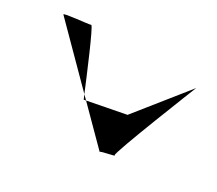

<svg xmlns="http://www.w3.org/2000/svg" viewBox="-88 -878 886 784"><g transform="rotate(30 355.5 -486.0)"><path d="M29 -682 266 -443C239 -508 157 -704 149 -702C139 -698 26 -689 29 -682ZM266 -443C271 -431 275 -423 275 -422L285 -424ZM285 -424 438 -270C440 -276 508 -286 498 -289C488 -292 649 -693 649 -693L461 -458Z"/></g></svg>

Font: Ampere
Style: Regular
Weight: 400
Version: Version 1